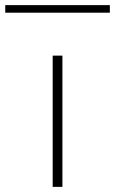

<svg xmlns="http://www.w3.org/2000/svg" viewBox="-90 -729 448 749"><path d="M115.5 0H153.5V-512H115.5ZM-69.5 -679.5H338.5V-709H-69.5Z"/></svg>

Font: Spartan ExtraLight
Style: Regular
Weight: 200
Designer: Matt Bailey, Mirko Velimirovic
Foundry: Matt Bailey
Version: Version 1.003; ttfautohint (v1.8.3)